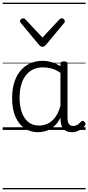

<svg xmlns="http://www.w3.org/2000/svg" viewBox="-20 -976 663 1442"><path d="M265 17Q210 17 166 -12Q122 -41 96.5 -98Q71 -155 71 -238Q71 -288 80.5 -331Q90 -374 109 -408.5Q128 -443 156 -467.5Q184 -492 220.5 -505.5Q257 -519 301 -519Q335 -519 368 -509Q401 -499 434 -479V-495Q434 -506 440.5 -510.5Q447 -515 461 -515Q475 -515 481 -510.5Q487 -506 487 -496V-91Q487 -70 491.5 -56.5Q496 -43 506 -36.5Q516 -30 531 -30Q541 -30 550.5 -33.5Q560 -37 569.5 -44.5Q579 -52 590 -63Q595 -69 601.5 -68.5Q608 -68 614 -61Q621 -55 622 -48Q623 -41 619 -34Q608 -19 592 -7.5Q576 4 558 10.5Q540 17 522 17Q501 17 485.5 11.5Q470 6 458.5 -5.5Q447 -17 441.5 -33.5Q436 -50 435 -72Q435 -76 434.5 -81.5Q434 -87 434 -92Q411 -47 382 -23.5Q353 0 322.5 8.5Q292 17 265 17ZM127 -242Q127 -180 143.5 -133Q160 -86 192.5 -59.5Q225 -33 274 -33Q306 -33 336.5 -46.5Q367 -60 392.5 -92.5Q418 -125 434 -181V-429Q399 -453 367 -461.5Q335 -470 302 -470Q270 -470 243 -460.5Q216 -451 194.5 -432Q173 -413 158 -385.5Q143 -358 135 -322Q127 -286 127 -242ZM444 -839Q451 -839 459 -832Q467 -825 467 -816Q467 -814 466 -810.5Q465 -807 462 -804L324 -638Q319 -632 313.5 -628.5Q308 -625 299 -625Q290 -625 284.5 -628.5Q279 -632 274 -638L136 -804Q133 -807 131.5 -810.5Q130 -814 130 -816Q130 -825 138 -832Q146 -839 154 -839Q159 -839 163 -837Q167 -835 170 -831L299 -694L427 -831Q431 -835 435 -837Q439 -839 444 -839ZM0 436H623V446H0ZM0 -20H623V0H0ZM0 -505H623V-500H0ZM0 -956H623V-946H0Z"/></svg>

Font: Playwrite HU Guides
Style: Regular
Weight: 400
Designer: Veronika Burian, José Scaglione
Foundry: TypeTogether
Version: Version 1.003